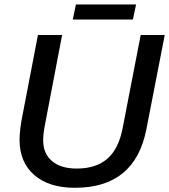

<svg xmlns="http://www.w3.org/2000/svg" viewBox="-20 -848 772 877"><path d="M322.3 9.8Q203.6 9.8 136.5 -48.6Q69.3 -106.9 69.3 -210.4Q69.3 -231.9 73 -262Q76.7 -292 80.6 -310.1L153.3 -688H263.7L186 -281.7Q177.2 -238.3 177.2 -207Q177.2 -146 217.8 -112.1Q258.3 -78.1 330.1 -78.1Q419.4 -78.1 470.9 -123.5Q522.5 -168.9 540.5 -264.2L622.6 -688H732.4L648.9 -258.8Q622.6 -124 541 -57.1Q459.5 9.8 322.3 9.8ZM601.6 -827.6 586.9 -758.8H312.5L326.7 -827.6Z"/></svg>

Font: Arimo Medium
Style: Italic
Weight: 500
Italic angle: -12°
Designer: Steve Matteson
Foundry: Monotype Imaging Inc.
Version: Version 1.33